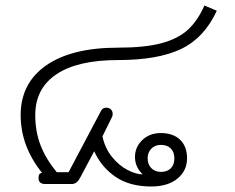

<svg xmlns="http://www.w3.org/2000/svg" viewBox="-20 -668 852 697"><path d="M322 -119 271 -23Q259 0 241 0H144Q133 0 127 -4.5Q121 -9 120 -19V-24Q120 -40 133 -40Q55 -137 55 -250Q55 -366 147.5 -430.5Q240 -495 409 -495Q505 -495 565.5 -511Q626 -527 662 -560Q698 -593 722 -648L767 -629Q722 -531 638 -490.5Q554 -450 409 -450Q262 -450 185 -398.5Q108 -347 108 -250Q108 -190 127.5 -140Q147 -90 186 -43H229L347 -266Q353 -277 365 -277Q377 -277 383 -270.5Q389 -264 389 -255Q389 -247 387 -244L352 -173Q361 -130 386.5 -98.5Q412 -67 443 -51Q474 -35 498 -35Q470 -62 470 -98Q470 -134 496.5 -159.5Q523 -185 564 -185Q608 -185 633.5 -161Q659 -137 659 -93Q659 -48 624 -19.5Q589 9 529 9Q451 9 399.5 -26Q348 -61 322 -119ZM613 -93Q613 -116 600 -129Q587 -142 564 -142Q543 -142 529.5 -128.5Q516 -115 516 -93Q516 -71 529.5 -57.5Q543 -44 564 -44Q587 -44 600 -57Q613 -70 613 -93Z"/></svg>

Font: Niramit ExtraLight
Style: Regular
Weight: 200
Designer: Katatrad Aksorn Co.,Ltd.
Foundry: Cadson Demak Co.,Ltd.
Version: Version 1.000; ttfautohint (v1.6)